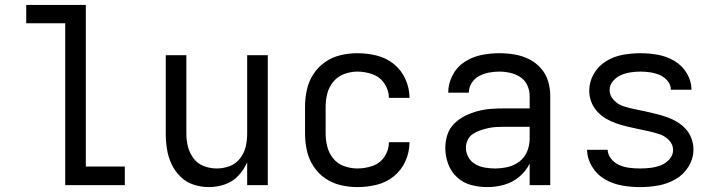

<svg xmlns="http://www.w3.org/2000/svg" viewBox="-20 -755 2920 783"><path d="M246 0H489V-76H330V-735H87V-660H246Z M832 8Q865 8 897 -3Q929 -14 952 -38.5Q975 -63 988 -93V0H1072V-530H988V-210Q988 -183 982 -157Q976 -131 959 -109Q942 -87 916.5 -77.5Q891 -68 864 -68Q837 -68 811.5 -77.5Q786 -87 769.5 -109Q753 -131 746.5 -157Q740 -183 740 -210V-530H656V-210Q656 -178 661 -146.5Q666 -115 679.5 -86Q693 -57 716 -34.5Q739 -12 769.5 -2Q800 8 832 8Z M1438 8Q1477 8 1516 -1.5Q1555 -11 1586 -36Q1617 -61 1633.5 -98Q1650 -135 1650 -175H1566Q1566 -143 1548 -116Q1530 -89 1499.5 -78.5Q1469 -68 1438 -68Q1411 -68 1384.5 -77Q1358 -86 1340 -107.5Q1322 -129 1315 -156Q1308 -183 1308 -210V-320Q1308 -348 1315 -374.5Q1322 -401 1340 -422.5Q1358 -444 1384.5 -453.5Q1411 -463 1438 -463Q1469 -463 1499.5 -452Q1530 -441 1548 -414Q1566 -387 1566 -356H1650Q1650 -395 1633.5 -432Q1617 -469 1586 -494Q1555 -519 1516 -528.5Q1477 -538 1438 -538Q1403 -538 1369 -530Q1335 -522 1306 -502Q1277 -482 1258 -452.5Q1239 -423 1231.5 -389Q1224 -355 1224 -320V-210Q1224 -175 1231.5 -141Q1239 -107 1258 -77.5Q1277 -48 1306 -28Q1335 -8 1369 0Q1403 8 1438 8Z M1968 8Q2002 8 2036 -1.5Q2070 -11 2097.5 -34Q2125 -57 2140 -88V0H2224V-364Q2224 -395 2215 -424.5Q2206 -454 2185 -477.5Q2164 -501 2136 -514.5Q2108 -528 2077.5 -533Q2047 -538 2016 -538Q1979 -538 1942.5 -530.5Q1906 -523 1874.5 -502.5Q1843 -482 1825.5 -448Q1808 -414 1808 -378V-377H1892Q1892 -398 1903.5 -416.5Q1915 -435 1934 -445Q1953 -455 1974 -459Q1995 -463 2016 -463Q2038 -463 2060.5 -458Q2083 -453 2102 -440.5Q2121 -428 2130.5 -407Q2140 -386 2140 -364V-313H2037Q2010 -313 1982.5 -311Q1955 -309 1928.5 -302Q1902 -295 1877.5 -283Q1853 -271 1833 -251.5Q1813 -232 1804.5 -205.5Q1796 -179 1796 -152Q1796 -119 1807.5 -87Q1819 -55 1844 -32Q1869 -9 1901.5 -0.5Q1934 8 1968 8ZM1998 -68Q1978 -68 1957.5 -71.5Q1937 -75 1919 -85Q1901 -95 1890.5 -113.5Q1880 -132 1880 -153Q1880 -169 1887.5 -184.5Q1895 -200 1909 -209Q1923 -218 1939 -223.5Q1955 -229 1971 -232.5Q1987 -236 2003.5 -237Q2020 -238 2037 -238H2140V-189Q2140 -163 2130 -138Q2120 -113 2098.5 -96.5Q2077 -80 2051 -74Q2025 -68 1998 -68Z M2590 8Q2628 8 2664.5 1.5Q2701 -5 2734 -23.5Q2767 -42 2787.5 -75Q2808 -108 2808 -145Q2808 -168 2800 -190Q2792 -212 2776.5 -229Q2761 -246 2741 -258Q2721 -270 2699.5 -277.5Q2678 -285 2655.5 -290.5Q2633 -296 2610.5 -301Q2588 -306 2565.5 -310.5Q2543 -315 2521.5 -322Q2500 -329 2483 -347Q2466 -365 2466 -388Q2466 -408 2480 -424.5Q2494 -441 2513 -449Q2532 -457 2552 -460Q2572 -463 2592 -463Q2612 -463 2632 -460Q2652 -457 2670.5 -449Q2689 -441 2702.5 -425Q2716 -409 2716 -389H2800Q2800 -424 2781 -456Q2762 -488 2730.5 -506.5Q2699 -525 2663.5 -531.5Q2628 -538 2592 -538Q2556 -538 2520 -531.5Q2484 -525 2452.5 -506Q2421 -487 2402 -454.5Q2383 -422 2383 -385Q2383 -362 2391 -340.5Q2399 -319 2414.5 -301.5Q2430 -284 2450 -272Q2470 -260 2491.5 -252.5Q2513 -245 2535.5 -239.5Q2558 -234 2580 -229.5Q2602 -225 2624.5 -220Q2647 -215 2669 -208Q2691 -201 2708 -183.5Q2725 -166 2725 -143Q2725 -122 2709.5 -105Q2694 -88 2674 -80.5Q2654 -73 2633 -70.5Q2612 -68 2590 -68Q2569 -68 2548 -70.5Q2527 -73 2507.5 -81Q2488 -89 2473.5 -106Q2459 -123 2458 -144H2374Q2375 -107 2395 -74.5Q2415 -42 2447.5 -23.5Q2480 -5 2516.5 1.5Q2553 8 2590 8Z"/></svg>

Font: Iosevka SS01 Extended
Style: Regular
Weight: 400
Width: 7
Monospace: yes
Designer: Belleve Invis
Foundry: Belleve Invis
Version: Version 3.4.7; ttfautohint (v1.8.3)